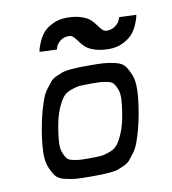

<svg xmlns="http://www.w3.org/2000/svg" viewBox="-82 -803 782 875"><g transform="rotate(-10 309.0 -366.0)"><path d="M452 -558Q412 -558 384 -567.5Q356 -577 342.5 -590Q329 -603 320 -616Q311 -629 301.5 -638.5Q292 -648 280 -648Q256 -648 240 -635Q224 -622 220 -610L216 -597L136 -600Q137 -605 139 -614Q141 -623 151 -646Q161 -669 175.5 -686Q190 -703 219 -717.5Q248 -732 285 -732Q324 -732 352 -722.5Q380 -713 393.5 -700Q407 -687 416 -674Q425 -661 434 -651.5Q443 -642 455 -642Q479 -642 495.5 -655Q512 -668 516 -680L521 -693L600 -690Q599 -685 597 -676Q595 -667 585 -644Q575 -621 560 -604Q545 -587 516.5 -572.5Q488 -558 452 -558ZM271 0Q226 0 203.5 -1.5Q181 -3 150.5 -10Q120 -17 107.5 -33Q95 -49 83.5 -77Q72 -105 73.5 -149.5Q75 -194 86 -256Q93 -296 102 -328.5Q111 -361 120 -385.5Q129 -410 142.5 -428Q156 -446 166 -458Q176 -470 195 -478.5Q214 -487 225.5 -491Q237 -495 261 -497Q285 -499 299 -499.5Q313 -500 342 -500Q345 -500 347 -500Q392 -500 414.5 -498.5Q437 -497 467.5 -490Q498 -483 510.5 -467Q523 -451 534.5 -423Q546 -395 544.5 -350.5Q543 -306 532 -244Q525 -204 516 -171.5Q507 -139 498 -114.5Q489 -90 475.5 -72Q462 -54 452 -42Q442 -30 423 -21.5Q404 -13 392.5 -9Q381 -5 357 -3Q333 -1 319 -0.5Q305 0 276 0Q273 0 271 0ZM275 -83Q310 -83 328 -84.5Q346 -86 370.5 -95Q395 -104 408.5 -121.5Q422 -139 436 -172.5Q450 -206 458 -256Q465 -296 466 -324Q467 -352 460 -369.5Q453 -387 445.5 -397Q438 -407 419 -411Q400 -415 387.5 -416Q375 -417 348 -417Q345 -417 343 -417Q308 -417 290 -415.5Q272 -414 247.5 -405Q223 -396 209.5 -378.5Q196 -361 182 -327.5Q168 -294 160 -244Q153 -204 152 -176Q151 -148 158 -130.5Q165 -113 172.5 -103Q180 -93 199 -89Q218 -85 230.5 -84Q243 -83 270 -83Q273 -83 275 -83Z"/></g></svg>

Font: Hermit LightItalic
Style: Regular
Weight: 300
Italic angle: -10°
Designer: Pablo Caro
Version: Version 2.000;PS 002.000;hotconv 1.0.88;makeotf.lib2.5.64775